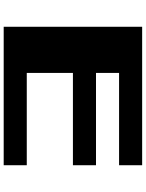

<svg xmlns="http://www.w3.org/2000/svg" viewBox="105 -1020 790 1040"><g transform="rotate(90 500.0 -500.0)"><path d="M875 -125H125V-875H875V-750H375V-625H875V-500H375V-250H875Z"/></g></svg>

Font: Picon
Style: Regular
Weight: 400
Designer: yne
Foundry: yne
Version: Version 21.02.27; git-deadbeef-release